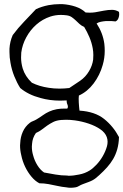

<svg xmlns="http://www.w3.org/2000/svg" viewBox="-20 -554 592 921"><path d="M550.8 103.5Q549.8 135.7 542.5 161.6Q535.2 187.5 522.9 208.5Q510.7 229.5 493.7 248.5Q476.6 267.6 456.1 286.1Q446.3 294.9 439 300.8Q431.6 306.6 423.3 311Q415 315.4 404.3 319.3Q393.6 323.2 377.9 329.1Q367.2 333 358.4 338.4Q349.6 343.8 341.8 344.7Q330.1 346.7 318.4 346.7Q308.6 346.7 298.8 344.7Q277.3 342.8 255.9 337.9Q234.4 333 212.4 329.1Q190.4 325.2 168.9 325.2Q148.4 314.5 130.9 293.5Q113.3 272.5 100.6 246.1Q87.9 219.7 82 190.4Q76.2 167 76.2 143.6Q76.2 137.7 77.1 131.8Q78.1 103.5 89.4 78.1Q100.6 52.7 123 35.2Q128.9 30.3 138.2 26.9Q147.5 23.4 155.3 18.6Q171.9 8.8 186 -1.5Q200.2 -11.7 216.3 -19Q232.4 -26.4 252.9 -30.3Q269.5 -33.2 291 -33.2H302.7Q305.7 -37.1 305.7 -42Q305.7 -46.9 303.7 -51.8Q299.8 -59.6 299.8 -68.4V-72.3Q284.2 -71.3 268.6 -71.3Q218.8 -71.3 173.8 -84Q115.2 -99.6 77.1 -131.8Q61.5 -156.2 48.8 -187.5Q36.1 -218.8 30.3 -252.9Q25.4 -278.3 25.4 -304.7V-320.3Q27.3 -354.5 41 -385.7Q66.4 -419.9 95.2 -449.7Q124 -479.5 152.3 -509.8Q178.7 -522.5 212.9 -529.3Q240.2 -534.2 266.6 -534.2H279.3Q311.5 -532.2 341.3 -522.5Q371.1 -512.7 390.6 -494.1Q400.4 -493.2 410.2 -493.2Q423.8 -493.2 436.5 -495.1Q458 -499 478.5 -502.9Q499 -506.8 517.6 -506.8Q535.2 -506.8 550.8 -497.1Q551.8 -491.2 551.8 -486.3Q551.8 -476.6 548.8 -468.8Q544.9 -456.1 534.2 -451.2Q525.4 -452.1 513.7 -453.1H489.3Q476.6 -452.1 464.4 -449.7Q452.1 -447.3 443.4 -441.4Q473.6 -395.5 480.5 -343.8Q482.4 -327.1 482.4 -310.5Q482.4 -275.4 472.7 -242.2Q459 -193.4 429.2 -153.8Q399.4 -114.3 358.4 -95.7Q357.4 -89.8 357.4 -81.1Q357.4 -72.3 357.9 -62Q358.4 -51.8 359.4 -41.5Q360.4 -31.2 361.3 -23.4Q435.5 -18.6 479.5 16.6Q523.4 51.8 550.8 103.5ZM407.2 -212.9Q422.9 -239.3 426.8 -267.6Q427.7 -278.3 427.7 -290Q427.7 -306.6 424.8 -322.3Q419.9 -349.6 408.7 -376Q397.5 -402.3 383.8 -424.8Q370.1 -430.7 360.8 -439.5Q351.6 -448.2 342.8 -456.5Q334 -464.8 324.2 -471.7Q314.5 -478.5 299.8 -480.5Q285.2 -482.4 271.5 -482.4Q246.1 -482.4 221.7 -474.6Q183.6 -461.9 154.3 -436Q125 -410.2 106 -375Q86.9 -339.8 82 -301.8Q81.1 -290 81.1 -278.3Q81.1 -252 88.9 -225.6Q100.6 -187.5 132.8 -157.2Q168 -139.6 213.9 -132.8Q238.3 -128.9 265.6 -128.9Q288.1 -128.9 312.5 -131.8Q337.9 -148.4 364.3 -166.5Q390.6 -184.6 407.2 -212.9ZM492.2 103.5Q484.4 82 460.9 65.9Q437.5 49.8 405.8 39.1Q374 28.3 338.9 23.4Q317.4 20.5 296.9 20.5Q285.2 20.5 273.4 21.5Q251 23.4 235.4 31.2Q219.7 39.1 206.5 48.3Q193.4 57.6 180.7 67.4Q168 77.1 152.3 84Q135.7 107.4 133.8 135.7Q132.8 142.6 132.8 149.4Q132.8 170.9 138.7 190.4Q145.5 216.8 159.7 239.3Q173.8 261.7 191.4 273.4Q217.8 278.3 246.1 283.2Q274.4 288.1 302.7 288.1Q304.7 289.1 307.6 289.1Q333 289.1 359.4 283.2Q386.7 278.3 410.2 263.7Q424.8 254.9 442.4 236.3Q460 217.8 473.1 194.8Q486.3 171.9 493.2 147.5Q496.1 136.7 496.1 126Q496.1 114.3 492.2 103.5Z"/></svg>

Font: Crafty Girls
Style: Regular
Weight: 400
Designer: Crystal Kluge
Foundry: Font Diner, Inc DBA Tart Workshop
Version: Version 1.000